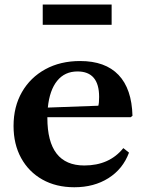

<svg xmlns="http://www.w3.org/2000/svg" viewBox="-20 -798 625 829"><path d="M301 10.5Q222 10.5 163 -22.8Q104 -56 71.2 -115.8Q38.5 -175.5 38.5 -254Q38.5 -337.5 74.8 -400.5Q111 -463.5 175.8 -499Q240.5 -534.5 326 -534.5Q434.5 -534.5 491.8 -474.5Q549 -414.5 552 -298L544.5 -292H184.5V-289Q184.5 -83.5 344 -83.5Q452 -83.5 512.5 -158.5L537 -139Q510.5 -68 448.2 -28.8Q386 10.5 301 10.5ZM314.5 -489.5Q259.5 -489.5 226.8 -449Q194 -408.5 186.5 -333.5L404.5 -341.5Q408 -352.5 408 -379.5Q408 -489.5 314.5 -489.5ZM164.5 -691V-778.5H462V-691Z"/></svg>

Font: Libre Caslon Text SemiBold
Style: Regular
Weight: 600
Designer: Pablo Impallari, Rodrigo Fuenzalida, Katja Schimmel
Foundry: Pablo Impallari, Rodrigo Fuenzalida
Version: Version 2.000